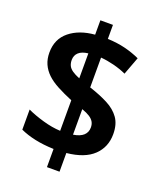

<svg xmlns="http://www.w3.org/2000/svg" viewBox="-149 -853 839 1004"><g transform="rotate(20 270.5 -350.5)"><path d="M234 -43Q176 -45 129.5 -55Q83 -65 46 -82V-194Q84 -176 136 -161Q188 -146 234 -144V-314Q186 -334 149.5 -353.5Q113 -373 89.5 -395.5Q66 -418 53.5 -446Q41 -474 41 -510Q41 -585 94.5 -628.5Q148 -672 234 -679V-759H304V-681Q357 -679 401.5 -668Q446 -657 485 -639L448 -540Q415 -555 377.5 -564.5Q340 -574 304 -577V-411Q363 -392 407.5 -369Q452 -346 476.5 -311.5Q501 -277 501 -222Q501 -150 452 -103Q403 -56 304 -46V58H234ZM304 -148Q342 -154 360.5 -171Q379 -188 379 -215Q379 -233 371.5 -246Q364 -259 348 -269.5Q332 -280 304 -290ZM234 -575Q199 -571 181.5 -555Q164 -539 164 -513Q164 -495 170.5 -481.5Q177 -468 193 -457Q209 -446 234 -436Z"/></g></svg>

Font: Noto Sans Display SemiBold
Style: Regular
Weight: 600
Designer: Monotype Design Team
Foundry: Monotype Imaging Inc.
Version: Version 2.003